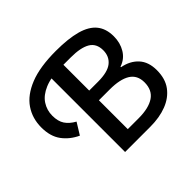

<svg xmlns="http://www.w3.org/2000/svg" viewBox="-153 -865 1063 1063"><g transform="rotate(-45 378.0 -333.5)"><path d="M273 0V-616H373V-381H442Q518 -381 552 -408.5Q586 -436 586 -484Q586 -537 547 -560Q508 -583 431 -583H353Q275 -583 225.5 -562Q176 -541 153 -505.5Q130 -470 130 -427Q130 -383 148 -356Q166 -329 202 -309L160 -241Q106 -266 73.5 -310Q41 -354 41 -424Q41 -495 78 -549.5Q115 -604 193.5 -635.5Q272 -667 398 -667Q495 -667 558 -649.5Q621 -632 651.5 -594.5Q682 -557 682 -497Q682 -446 658 -406.5Q634 -367 589 -352V-348Q648 -337 683 -299Q718 -261 718 -196Q718 -129 686 -86Q654 -43 598.5 -21.5Q543 0 470 0ZM373 -79H458Q537 -79 579.5 -107.5Q622 -136 622 -197Q622 -253 580 -279Q538 -305 458 -305H373Z"/></g></svg>

Font: Source Sans 3 Medium
Style: Regular
Weight: 500
Designer: Paul D. Hunt
Foundry: Adobe
Version: Version 3.052;hotconv 1.1.0;makeotfexe 2.6.0